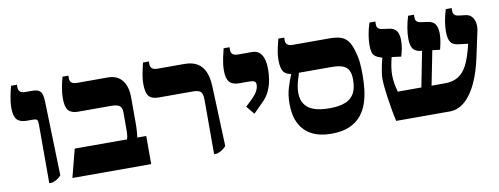

<svg xmlns="http://www.w3.org/2000/svg" viewBox="-57 -931 3178 1224"><g transform="rotate(-10 1532.0 -319.0)"><path d="M180 7V-372Q180 -397 174 -403.5Q168 -410 144 -410H107Q64 -410 44.5 -432Q25 -454 25 -506Q25 -529 27.5 -548Q30 -567 34.5 -590.5Q39 -614 48 -647H86V-629Q86 -611 97 -601.5Q108 -592 132 -592H177Q214 -592 228.5 -574.5Q243 -557 244 -508L258 -30Q242 -13 228.5 -5.5Q215 2 199 7Z M331 0 378 -182H717Q720 -191 721.5 -201Q723 -211 723.5 -225.5Q724 -240 724 -262V-355Q724 -386 708.5 -398Q693 -410 652 -410H440Q397 -410 378 -432Q359 -454 359 -506Q359 -529 361 -548Q363 -567 367.5 -590.5Q372 -614 381 -647H419V-629Q419 -611 430 -601.5Q441 -592 465 -592H665Q725 -592 757 -552Q789 -512 789 -440V-278Q789 -262 788.5 -244.5Q788 -227 786.5 -211Q785 -195 783 -182H841V0Z M1247 7V-343Q1247 -382 1234.5 -396Q1222 -410 1179 -410H961Q917 -410 898.5 -432.5Q880 -455 880 -512Q880 -540 885 -568Q890 -596 902 -647H940V-629Q940 -611 951.5 -601.5Q963 -592 986 -592H1161Q1210 -592 1242.5 -573Q1275 -554 1292 -515.5Q1309 -477 1311 -419L1326 -31Q1311 -16 1299 -8Q1287 0 1267 7Z M1545 -202 1501 -255 1548 -300Q1573 -326 1582 -345.5Q1591 -365 1591 -382Q1591 -398 1581 -404Q1571 -410 1548 -410H1483Q1440 -410 1420.5 -432Q1401 -454 1401 -506Q1401 -529 1403.5 -548Q1406 -567 1410.5 -590Q1415 -613 1424 -647H1462V-628Q1462 -611 1473 -601.5Q1484 -592 1508 -592H1599Q1639 -592 1659.5 -559.5Q1680 -527 1680 -466Q1680 -436 1674.5 -400Q1669 -364 1652.5 -327.5Q1636 -291 1602 -259Z M2008 9Q1932 9 1880.5 -18Q1829 -45 1802.5 -97Q1776 -149 1776 -224Q1776 -285 1791.5 -332.5Q1807 -380 1819 -409V-448H1870V-410Q1864 -390 1857.5 -369.5Q1851 -349 1847 -327.5Q1843 -306 1843 -283Q1843 -241 1862.5 -211.5Q1882 -182 1921.5 -167.5Q1961 -153 2023 -153Q2085 -153 2124.5 -168.5Q2164 -184 2183 -217.5Q2202 -251 2202 -306Q2202 -344 2191 -366.5Q2180 -389 2153.5 -399.5Q2127 -410 2080 -410H1837Q1794 -410 1774.5 -432.5Q1755 -455 1755 -512Q1755 -540 1760 -568Q1765 -596 1778 -647H1816V-628Q1816 -611 1827 -601.5Q1838 -592 1861 -592H2101Q2139 -592 2167.5 -584Q2196 -576 2216.5 -551.5Q2237 -527 2250 -475Q2261 -438 2264 -401Q2267 -364 2267 -327Q2267 -282 2262 -235Q2257 -188 2242.5 -144.5Q2228 -101 2199.5 -66.5Q2171 -32 2124 -11.5Q2077 9 2008 9Z M2427 0Q2418 -39 2411 -79.5Q2404 -120 2398.5 -158.5Q2393 -197 2390 -228Q2387 -259 2387 -279Q2387 -299 2390.5 -321.5Q2394 -344 2399 -367.5Q2404 -391 2410 -413L2404 -414Q2379 -422 2366 -432Q2353 -442 2348 -459Q2343 -476 2343 -505Q2343 -535 2349 -571Q2355 -607 2368 -647H2406V-626Q2406 -611 2415.5 -602.5Q2425 -594 2445 -592L2481 -587Q2518 -583 2532.5 -561Q2547 -539 2547 -501Q2547 -475 2542.5 -450Q2538 -425 2530 -398L2469 -406Q2462 -379 2457 -348.5Q2452 -318 2452 -292Q2452 -277 2454 -258Q2456 -239 2460 -220Q2464 -201 2469 -182H2622L2667 -412H2659Q2622 -417 2608 -438.5Q2594 -460 2594 -505Q2594 -535 2600 -571Q2606 -607 2618 -647H2656V-626Q2656 -611 2665.5 -602.5Q2675 -594 2695 -592L2731 -587Q2768 -583 2782.5 -561Q2797 -539 2797 -501Q2797 -475 2792.5 -450Q2788 -425 2781 -398L2732 -404L2688 -182H2774Q2801 -182 2822.5 -187.5Q2844 -193 2861.5 -204Q2879 -215 2893 -231Q2907 -247 2918 -268Q2929 -289 2938 -314.5Q2947 -340 2955 -369L2964 -405L2903 -412Q2866 -416 2852 -438Q2838 -460 2838 -505Q2838 -535 2843.5 -570Q2849 -605 2862 -647H2900V-626Q2900 -613 2909 -603.5Q2918 -594 2938 -592L2973 -588Q3003 -586 3018.5 -568.5Q3034 -551 3038 -526.5Q3042 -502 3037 -477L3001 -310Q2992 -267 2979.5 -227Q2967 -187 2951.5 -152.5Q2936 -118 2917 -90Q2898 -62 2876 -42Q2854 -22 2828.5 -11Q2803 0 2775 0Z"/></g></svg>

Font: Noto Serif Hebrew ExtraBold
Style: Regular
Weight: 800
Version: Version 2.003